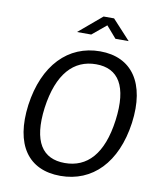

<svg xmlns="http://www.w3.org/2000/svg" viewBox="-100 -1012 926 1101"><g transform="rotate(10 363.5 -461.5)"><path d="M502 -819H579L474 -933H413L278 -819H361L443 -887ZM327 10C513 10 646 -124 679 -360C711 -597 613 -733 429 -733C243 -733 109 -596 76 -359C45 -123 140 10 327 10ZM339 -67C209 -67 145 -158 171 -359C199 -562 289 -656 419 -656C548 -656 611 -562 584 -359C557 -158 469 -67 339 -67Z"/></g></svg>

Font: United Sans
Style: Italic
Weight: 400
Italic angle: -8°
Designer: Pablo Impallari, Rodrigo Fuenzalida (Modified by Dan O. Williams)
Version: Version 1.000;PS 001.000;hotconv 1.0.88;makeotf.lib2.5.64775